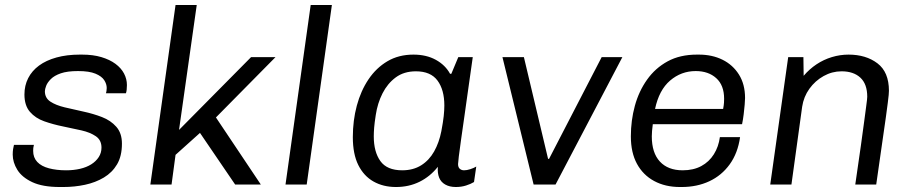

<svg xmlns="http://www.w3.org/2000/svg" viewBox="-20 -740 3654 770"><path d="M220 10Q151 10 109.5 -9.5Q68 -29 49.5 -59Q31 -89 31 -120Q31 -132 32.5 -142Q34 -152 36 -159H116Q114 -152 113.5 -146.5Q113 -141 113 -135Q113 -108 129.5 -90.5Q146 -73 176.5 -65Q207 -57 245 -57Q275 -57 301 -63Q327 -69 346 -81Q365 -93 376 -110Q387 -127 387 -148Q387 -178 364.5 -193.5Q342 -209 307 -217Q272 -225 232.5 -233Q193 -241 157.5 -253.5Q122 -266 100 -291.5Q78 -317 78 -361Q78 -397 93 -426.5Q108 -456 136.5 -477Q165 -498 206.5 -509.5Q248 -521 300 -521H309Q353 -521 386.5 -511Q420 -501 443 -484Q466 -467 477.5 -445Q489 -423 489 -399Q489 -389 488 -380Q487 -371 485 -366H405Q406 -370 407 -375Q408 -380 408 -387Q408 -403 398 -418.5Q388 -434 363 -444.5Q338 -455 293 -455Q250 -455 224 -446Q198 -437 184 -423Q170 -409 165 -395.5Q160 -382 160 -374Q160 -347 182 -332.5Q204 -318 239.5 -309.5Q275 -301 314.5 -292.5Q354 -284 389 -270.5Q424 -257 446.5 -231.5Q469 -206 469 -164Q469 -114 449.5 -81Q430 -48 396.5 -28Q363 -8 321 1Q279 10 234 10Z M583 0 684 -720H769L698 -219L987 -511H1085L846 -269L1026 0H923L782 -207L684 -119L668 0Z M1125 0 1226 -720H1311L1210 0Z M1568 10Q1517 10 1478 -12Q1439 -34 1417 -78Q1395 -122 1395 -190Q1395 -257 1411 -316.5Q1427 -376 1458 -422Q1489 -468 1534 -494.5Q1579 -521 1638 -521Q1690 -521 1728 -500Q1766 -479 1785 -444H1790L1818 -511H1876Q1867 -448 1858.5 -387.5Q1850 -327 1842.5 -274Q1835 -221 1829 -179.5Q1823 -138 1820 -112.5Q1817 -87 1817 -82Q1817 -69 1824 -63Q1831 -57 1841 -57Q1852 -57 1866 -61.5Q1880 -66 1890 -72L1881 -10Q1868 -2 1849 4Q1830 10 1808 10Q1783 10 1765.5 0Q1748 -10 1741 -28Q1734 -46 1736 -71Q1705 -32 1662.5 -11Q1620 10 1568 10ZM1593 -57Q1637 -57 1669 -77Q1701 -97 1721 -132.5Q1741 -168 1750 -214Q1757 -251 1759.5 -274.5Q1762 -298 1762 -317Q1762 -380 1734.5 -417Q1707 -454 1648 -454Q1600 -454 1567 -429.5Q1534 -405 1514 -365.5Q1494 -326 1487 -279Q1482 -247 1480.5 -228Q1479 -209 1479 -193Q1479 -131 1505.5 -94Q1532 -57 1593 -57Z M2120 0 1995 -511H2081L2178 -103H2182L2393 -511H2476L2208 0Z M2707 10Q2648 10 2603.5 -14Q2559 -38 2534.5 -83Q2510 -128 2510 -193Q2510 -257 2526 -315.5Q2542 -374 2575 -420.5Q2608 -467 2657.5 -494Q2707 -521 2775 -521H2783Q2836 -521 2877.5 -500.5Q2919 -480 2943.5 -441Q2968 -402 2968 -347Q2968 -338 2966.5 -320.5Q2965 -303 2962.5 -282Q2960 -261 2956 -242H2598Q2596 -228 2595 -215Q2594 -202 2594 -193Q2594 -127 2626.5 -92Q2659 -57 2718 -57Q2761 -57 2792.5 -74Q2824 -91 2843 -121.5Q2862 -152 2867 -190H2948Q2939 -126 2906.5 -81Q2874 -36 2824.5 -13Q2775 10 2714 10ZM2607 -303H2880Q2883 -319 2883.5 -328Q2884 -337 2884 -344Q2884 -398 2852.5 -426.5Q2821 -455 2770 -455Q2712 -455 2667.5 -417Q2623 -379 2607 -303Z M3069 0 3141 -511H3202L3203 -436Q3226 -463 3254.5 -482Q3283 -501 3316 -511Q3349 -521 3383 -521Q3453 -521 3499 -486Q3545 -451 3545 -376Q3545 -369 3544 -359Q3543 -349 3540.5 -328.5Q3538 -308 3532.5 -268.5Q3527 -229 3517.5 -164Q3508 -99 3494 0H3410Q3424 -94 3432.5 -156Q3441 -218 3446 -255Q3451 -292 3453.5 -311.5Q3456 -331 3457 -339Q3458 -347 3458 -352Q3458 -403 3430.5 -428.5Q3403 -454 3355 -454Q3317 -454 3283 -435Q3249 -416 3226 -384Q3203 -352 3197 -312L3154 0Z"/></svg>

Font: Chivo Medium Light
Style: Italic
Weight: 300
Italic angle: -8.05°
Version: Version 2.002